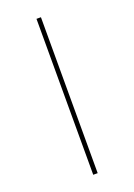

<svg xmlns="http://www.w3.org/2000/svg" viewBox="-136 -755 567 810"><g transform="rotate(-20 147.0 -350.0)"><path d="M137 0H157V-700H137Z"/></g></svg>

Font: Chess Sans Thin
Style: Regular
Weight: 100
Designer: Wolf Bōese
Foundry: Wolf Bōese
Version: Version 7.223;Glyphs 3.3 (3306)